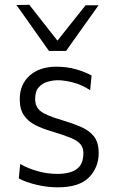

<svg xmlns="http://www.w3.org/2000/svg" viewBox="-20 -792 492 822"><path d="M227 10Q182.5 10 137 -0.8Q91.5 -11.5 60.5 -28L66.5 -90Q100.5 -70.5 141.8 -59Q183 -47.5 226 -47.5Q256 -47.5 281.2 -54.8Q306.5 -62 321.8 -81.2Q337 -100.5 337 -136.5Q337 -160 324.2 -175Q311.5 -190 281.8 -202.2Q252 -214.5 201.5 -229.5Q163.5 -240.5 132.2 -256Q101 -271.5 82.8 -297.8Q64.5 -324 64.5 -367Q64.5 -430.5 107 -468.5Q149.5 -506.5 222.5 -506.5Q266 -506.5 305.8 -495.2Q345.5 -484 372 -468.5L366 -406Q329.5 -429.5 292.5 -439Q255.5 -448.5 228 -448.5Q207 -448.5 184.5 -442.2Q162 -436 146.2 -418.8Q130.5 -401.5 130.5 -368.5Q130.5 -333.5 155.2 -315Q180 -296.5 244.5 -278Q292.5 -263.5 328 -248Q363.5 -232.5 383 -207Q402.5 -181.5 402.5 -137Q402.5 -75.5 361.2 -32.8Q320 10 227 10ZM189.5 -574Q155 -623 120.2 -672.2Q85.5 -721.5 50.5 -770.5L105.5 -771.5Q136 -732.5 165.8 -694.5Q195.5 -656.5 226 -618Q256.5 -656 286.2 -693.8Q316 -731.5 346.5 -769.5H402Q367.5 -721 332.5 -672Q297.5 -623 263 -574Z"/></svg>

Font: Commissioner Light
Style: Regular
Weight: 300
Designer: Kostas Bartsokas
Foundry: Kostas Bartsokas
Version: Version 1.000; ttfautohint (v1.8.3)